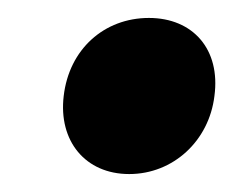

<svg xmlns="http://www.w3.org/2000/svg" viewBox="-20 -401 277 214"><path d="M124 -207C173 -207 213 -244 219 -294C226 -346 195 -381 146 -381C96 -381 57 -346 51 -294C45 -244 75 -207 124 -207Z"/></svg>

Font: Barlow ExtraBold
Style: Italic
Weight: 800
Italic angle: -7°
Designer: Jeremy Tribby
Foundry: Tribby Type
Version: Version 1.422;hotconv 1.0.109;makeotfexe 2.5.65596